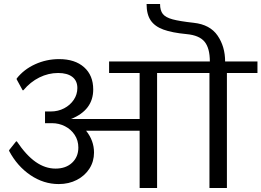

<svg xmlns="http://www.w3.org/2000/svg" viewBox="-20 -948 1318 968"><path d="M1278 -638V-580H1124V0H1036V-580H772V0H684V-289H414Q454 -239 454 -179Q454 -134 431 -98Q408 -62 367.5 -41Q327 -20 276 -20Q200 -20 133.5 -65Q67 -110 26 -187V-191L61 -235H65Q112 -165 160 -131.5Q208 -98 260 -98Q312 -98 343.5 -127.5Q375 -157 375 -204Q375 -240 356.5 -268Q338 -296 307.5 -311.5Q277 -327 242 -327H207V-386H236Q273 -386 303.5 -402Q334 -418 352 -445Q370 -472 370 -504Q370 -541 344.5 -560.5Q319 -580 273 -580Q224 -580 178.5 -557.5Q133 -535 98 -493H94L64 -548V-552Q100 -598 157 -624Q214 -650 278 -650Q358 -650 404 -609Q450 -568 450 -497Q450 -393 338 -348H684V-580H530V-638H1038Q1038 -705 1011.5 -737.5Q985 -770 921 -776Q847 -783 803.5 -799Q760 -815 739.5 -845.5Q719 -876 719 -928H787Q787 -895 801 -877.5Q815 -860 850 -850.5Q885 -841 957 -833Q1039 -824 1077 -768.5Q1115 -713 1115 -638Z"/></svg>

Font: AmikoRegular
Style: Regular
Weight: 400
Designer: Pablo Impallari, Rodrigo Fuenzalida, Andres Torresi
Foundry: Impallari Type
Version: Version 1.000; ttfautohint (v1.3)